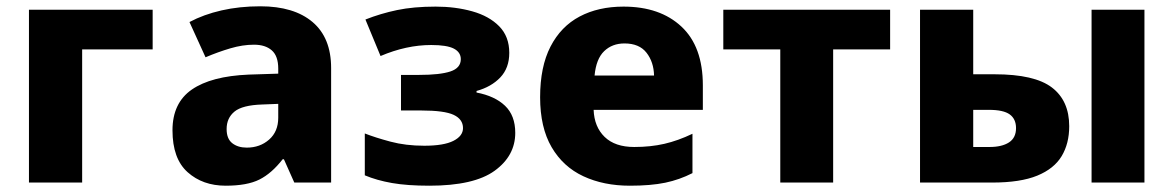

<svg xmlns="http://www.w3.org/2000/svg" viewBox="-20 -580 3728 610"><path d="M465 -549V-423H241V0H72V-549Z M807 -560Q914 -560 973 -510Q1032 -460 1032 -364V0H915L882 -74H878Q843 -29 804 -9.5Q765 10 697 10Q624 10 576 -33Q528 -76 528 -166Q528 -253 589.5 -295.5Q651 -338 770 -343L864 -346V-362Q864 -402 843.5 -420Q823 -438 787 -438Q751 -438 712 -426.5Q673 -415 633 -398L582 -510Q627 -534 684 -547Q741 -560 807 -560ZM813 -248Q750 -246 725 -225.5Q700 -205 700 -170Q700 -139 718 -125Q736 -111 764 -111Q806 -111 835 -136.5Q864 -162 864 -206V-250Z M1364 -559Q1427 -559 1480.5 -544Q1534 -529 1566 -496.5Q1598 -464 1598 -412Q1598 -364 1569.5 -334Q1541 -304 1494 -291V-286Q1552 -275 1584.5 -244Q1617 -213 1617 -158Q1617 -85 1551.5 -37.5Q1486 10 1344 10Q1274 10 1225.5 1.5Q1177 -7 1139 -23V-156Q1172 -143 1220.5 -130Q1269 -117 1328 -117Q1390 -117 1420.5 -132.5Q1451 -148 1451 -173Q1451 -201 1421.5 -215Q1392 -229 1318 -229H1254V-342H1311Q1378 -342 1411 -353Q1444 -364 1444 -392Q1444 -414 1422 -425.5Q1400 -437 1350 -437Q1271 -437 1189 -402L1141 -518Q1189 -537 1241.5 -548Q1294 -559 1364 -559Z M1961 -559Q2077 -559 2145 -495.5Q2213 -432 2213 -309V-231H1866Q1868 -177 1901 -145Q1934 -113 1995 -113Q2047 -113 2090.5 -123Q2134 -133 2180 -155V-30Q2139 -9 2093.5 0.5Q2048 10 1981 10Q1898 10 1833.5 -20Q1769 -50 1732.5 -112.5Q1696 -175 1696 -271Q1696 -368 1729 -432Q1762 -496 1821.5 -527.5Q1881 -559 1961 -559ZM1964 -442Q1925 -442 1899.5 -417.5Q1874 -393 1869 -340H2058Q2057 -383 2034 -412.5Q2011 -442 1964 -442Z M2808 -423H2627V0H2459V-423H2278V-549H2808Z M2903 0V-549H3072V-344H3140Q3267 -344 3322 -302Q3377 -260 3377 -179Q3377 -124 3353 -84Q3329 -44 3275.5 -22Q3222 0 3132 0ZM3448 0V-549H3616V0ZM3124 -113Q3163 -113 3185.5 -127.5Q3208 -142 3208 -173Q3208 -202 3188 -216.5Q3168 -231 3122 -231H3072V-113Z"/></svg>

Font: Noto Sans ExtraBold
Style: Regular
Weight: 800
Designer: Monotype Design Team
Foundry: Monotype Imaging Inc.
Version: Version 2.007